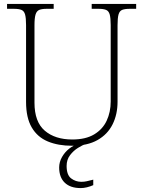

<svg xmlns="http://www.w3.org/2000/svg" viewBox="-20 -734 730 980"><path d="M348 10Q277 10 224 -12Q171 -34 142 -83.5Q113 -133 113 -214V-606Q113 -642 108 -660Q103 -678 89.5 -683.5Q76 -689 51 -689H16V-714H254V-689H218Q194 -689 180.5 -683.5Q167 -678 161.5 -660Q156 -642 156 -605V-210Q156 -112 208.5 -67Q261 -22 349 -22Q417 -22 460.5 -48Q504 -74 524.5 -118Q545 -162 545 -216V-606Q545 -642 540 -660Q535 -678 521.5 -683.5Q508 -689 484 -689H448V-714H675V-689H642Q617 -689 603.5 -683.5Q590 -678 585 -660Q580 -642 580 -605V-215Q580 -150 554.5 -99Q529 -48 477.5 -19Q426 10 348 10ZM392 226Q339 226 310.5 198.5Q282 171 282 121Q282 93 296.5 67.5Q311 42 333.5 24.5Q356 7 381 0H420Q402 6 378.5 20.5Q355 35 337.5 58Q320 81 320 113Q320 159 343 176.5Q366 194 395 194Q410 194 423 191Q436 188 456 183V211Q440 218 423.5 222Q407 226 392 226Z"/></svg>

Font: Noto Serif Tamil ExtraLight
Style: Regular
Weight: 200
Designer: Indian Type Foundry, Tom Grace, and the Monotype Design Team
Foundry: Monotype Imaging Inc.
Version: Version 2.004; ttfautohint (v1.8.4.7-5d5b)